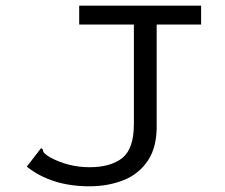

<svg xmlns="http://www.w3.org/2000/svg" viewBox="-20 -643 790 674"><path d="M294 11Q161 11 74 -58L118 -115L124 -123L130 -119Q131 -110 136 -105Q141 -100 155 -91Q220 -56 294 -56Q369 -56 409.5 -88.5Q450 -121 450 -208V-557H258V-623H686V-557H530V-209Q532 -129 500 -80.5Q468 -32 413.5 -10.5Q359 11 294 11Z"/></svg>

Font: Inconsolata ExtraExpanded
Style: Regular
Weight: 400
Width: 8
Monospace: yes
Designer: Raph Levien, Cyreal, Brenton Simpson
Foundry: Raph Levien, Cyreal, Google
Version: Version 3.000; ttfautohint (v1.8.2.53-6de2)